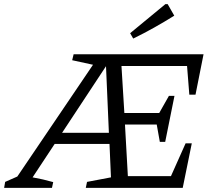

<svg xmlns="http://www.w3.org/2000/svg" viewBox="-58 -911 1034 931"><path d="M-38 0 -33 -29 26 -55 393 -597 292 -619 299 -648H929L890 -452H860L849 -591H531L545 -363H714L761 -446H788L743 -223H717L702 -307H548L562 -57H771L842 -216H872L828 0H358L364 -29L480 -51L473 -213H207L100 -51Q151 -42 200 -28L194 0ZM243 -267H470L456 -590ZM588 -724 573 -750 744 -891H755L787 -835Q739 -805 690 -777.5Q641 -750 588 -724Z"/></svg>

Font: Piazzolla
Style: Italic
Weight: 400
Italic angle: -11.3°
Designer: Juan Pablo del Peral
Foundry: Huerta Tipografica
Version: Version 1.330